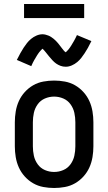

<svg xmlns="http://www.w3.org/2000/svg" viewBox="-20 -930 540 958"><path d="M250 8Q223 8 196 3Q169 -2 145.5 -15.5Q122 -29 103.5 -49.5Q85 -70 74 -94.5Q63 -119 58.5 -146Q54 -173 54 -200V-320Q54 -347 58.5 -374Q63 -401 74 -425.5Q85 -450 103.5 -470.5Q122 -491 145.5 -504.5Q169 -518 196 -523Q223 -528 250 -528Q277 -528 304 -523Q331 -518 354.5 -504.5Q378 -491 396.5 -470.5Q415 -450 426 -425.5Q437 -401 441.5 -374Q446 -347 446 -320V-200Q446 -173 441.5 -146Q437 -119 426 -94.5Q415 -70 396.5 -49.5Q378 -29 354.5 -15.5Q331 -2 304 3Q277 8 250 8ZM250 -72Q274 -72 296 -81.5Q318 -91 332 -110.5Q346 -130 351 -153Q356 -176 356 -200V-320Q356 -344 351 -367Q346 -390 332 -409.5Q318 -429 296 -438.5Q274 -448 250 -448Q226 -448 204 -438.5Q182 -429 168 -409.5Q154 -390 149 -367Q144 -344 144 -320V-200Q144 -176 149 -153Q154 -130 168 -110.5Q182 -91 204 -81.5Q226 -72 250 -72ZM308 -597Q294 -597 282 -601.5Q270 -606 260 -613Q250 -620 241 -630Q232 -640 224.5 -649Q217 -658 208 -669.5Q199 -681 192 -687Q190 -685 184.5 -679.5Q179 -674 176.5 -670.5Q174 -667 171 -663Q168 -659 165 -654Q162 -649 158.5 -643Q155 -637 151 -630.5Q147 -624 143.5 -616.5Q140 -609 136 -600L64 -631Q73 -649 81.5 -664.5Q90 -680 98 -692Q106 -704 114.5 -715Q123 -726 135 -736Q147 -746 162 -752.5Q177 -759 192 -759Q200 -759 207.5 -757Q215 -755 221.5 -752.5Q228 -750 235 -745.5Q242 -741 247.5 -736.5Q253 -732 259 -726Q265 -720 269.5 -714.5Q274 -709 278.5 -703Q283 -697 288.5 -690Q294 -683 298 -678Q302 -673 308 -669Q310 -671 315.5 -676.5Q321 -682 323.5 -685.5Q326 -689 329 -693Q332 -697 335 -702Q338 -707 341.5 -713Q345 -719 349 -725.5Q353 -732 356.5 -739.5Q360 -747 364 -755L436 -725Q427 -706 418.5 -691Q410 -676 402 -664Q394 -652 385.5 -641Q377 -630 365 -620Q353 -610 338 -603.5Q323 -597 308 -597ZM100 -840V-910H400V-840Z"/></svg>

Font: Iosevka SS18 Medium
Style: Regular
Weight: 500
Monospace: yes
Designer: Belleve Invis
Foundry: Belleve Invis
Version: Version 25.1.1; ttfautohint (v1.8.4)